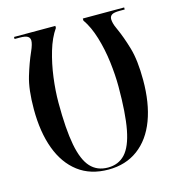

<svg xmlns="http://www.w3.org/2000/svg" viewBox="-108 -807 842 911"><g transform="rotate(-15 313.5 -352.0)"><path d="M314 10Q226 10 166 -35.5Q106 -81 75.5 -163.5Q45 -246 45 -358Q45 -455 63.5 -516.5Q82 -578 103 -625Q111 -643 114.5 -655.5Q118 -668 118 -676Q118 -690 107 -697Q96 -704 68 -704H43V-714H246V-704Q218 -664 200.5 -605Q183 -546 174.5 -481Q166 -416 166 -358Q166 -228 181 -149.5Q196 -71 228.5 -35.5Q261 0 314 0Q366 0 398.5 -35Q431 -70 446 -148.5Q461 -227 461 -358Q461 -415 453 -480Q445 -545 427 -604.5Q409 -664 381 -704V-714H584V-704H559Q531 -704 520.5 -697Q510 -690 510 -676Q510 -668 513 -655.5Q516 -643 525 -624Q546 -578 564 -516.5Q582 -455 582 -358Q582 -245 551 -162.5Q520 -80 459.5 -35Q399 10 314 10Z"/></g></svg>

Font: Noto Serif Display ExtraCondensed SemiBold
Style: Regular
Weight: 600
Width: 2
Designer: Monotype Design Team
Foundry: Monotype Imaging Inc.
Version: Version 2.009